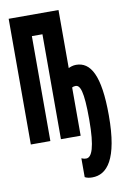

<svg xmlns="http://www.w3.org/2000/svg" viewBox="-102 -773 705 1074"><g transform="rotate(-10 250.0 -236.5)"><path d="M333 241C417 241 484 165 484 -84C484 -315 434 -395 352 -395C335 -395 318 -389 309 -384V-714H26V0H137V-596H197V0H309V-274C315 -277 320 -279 329 -279C355 -279 372 -244 372 -82C372 79 349 131 318 131C307 131 298 128 291 125V232C302 238 316 241 333 241Z"/></g></svg>

Font: Noto Sans Mono ExtraCondensed ExtraBold
Style: Regular
Weight: 800
Width: 2
Designer: Monotype Design Team
Foundry: Monotype Imaging Inc.
Version: Version 2.014